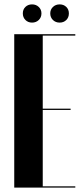

<svg xmlns="http://www.w3.org/2000/svg" viewBox="-20 -855 385 875"><path d="M126 -835Q144.5 -835 156.7 -823.2Q168.9 -811.5 168.9 -793.9Q168.9 -775.9 156.7 -763.9Q144.5 -752 126 -752Q107.9 -752 95.9 -763.9Q84 -775.9 84 -793.9Q84 -812 95.9 -823.5Q107.9 -835 126 -835ZM209 -793.9Q209 -811.5 221.2 -823.2Q233.4 -835 252 -835Q270 -835 282 -823.5Q293.9 -812 293.9 -793.9Q293.9 -775.4 282 -763.7Q270 -752 252 -752Q233.4 -752 221.2 -763.9Q209 -775.9 209 -793.9ZM44.9 -699.2H323.2V-692.9H174.8V-359.9H301.8V-354H174.8V-5.9H323.2V0H44.9Z"/></svg>

Font: Moniqa Black Display
Style: Regular
Weight: 900
Designer: Rajesh Rajput
Foundry: Rajesh Rajput
Version: Version 1.000